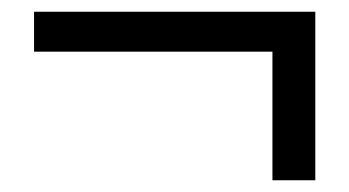

<svg xmlns="http://www.w3.org/2000/svg" viewBox="-20 -423 595 327"><path d="M444 -116H517V-403H38V-335H444Z"/></svg>

Font: Noto Sans Mono CJK JP Regular
Style: Regular
Weight: 400
Designer: Ryoko NISHIZUKA (kana & ideographs); Paul D. Hunt (Latin, Greek & Cyrillic); Wenlong ZHANG (bopomofo); Sandoll Communica
Foundry: Adobe Systems Incorporated
Version: Version 1.004;PS 1.004;hotconv 1.0.82;makeotf.lib2.5.63406